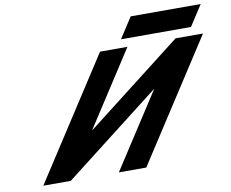

<svg xmlns="http://www.w3.org/2000/svg" viewBox="-90 -987 1326 1102"><g transform="rotate(-10 573.0 -436.0)"><path d="M738.2 -871 660.4 -751H1068.4L1146.2 -871ZM797.7 -436.1H796L235.3 -0.9H75.5L529.7 -702.1H689.5L407.6 -266.9H409.3L970 -702.1H1129.8L675.6 -0.9H515.8Z"/></g></svg>

Font: Hussar
Style: BdWodka
Weight: 700
Foundry: Cannot Into Space Fonts
Version: Version 2.00